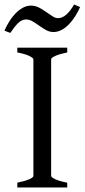

<svg xmlns="http://www.w3.org/2000/svg" viewBox="-42 -825 373 845"><path d="M34.2 0V-21Q67.4 -27.8 86.2 -35.9Q105 -43.9 105 -50.8V-564Q105 -569.8 87.2 -578.6Q69.3 -587.4 34.2 -594.2V-615.2H253.9V-594.2Q220.7 -587.4 201.9 -579.1Q183.1 -570.8 183.1 -564V-50.8Q183.1 -44.9 200.9 -36.4Q218.8 -27.8 253.9 -21V0ZM310.5 -793.9Q301.8 -773.9 289.6 -754.4Q277.3 -734.9 262.5 -719.2Q247.6 -703.6 230 -693.8Q212.4 -684.1 193.4 -684.1Q176.3 -684.1 160.9 -692.6Q145.5 -701.2 130.9 -711.7Q116.2 -722.2 101.8 -730.7Q87.4 -739.3 73.2 -739.3Q53.7 -739.3 37.6 -723.4Q21.5 -707.5 3.4 -680.2L-22.5 -689.9Q-13.7 -710 -1.7 -729.7Q10.3 -749.5 25.4 -765.1Q40.5 -780.8 57.9 -790.5Q75.2 -800.3 94.2 -800.3Q112.8 -800.3 129.4 -791.7Q146 -783.2 160.6 -772.7Q175.3 -762.2 188.5 -753.7Q201.7 -745.1 213.4 -745.1Q231.9 -745.1 249.8 -760.7Q267.6 -776.4 284.2 -805.2Z"/></svg>

Font: Gentium Basic
Style: Regular
Weight: 400
Designer: J. Victor Gaultney and Annie Olsen
Foundry: SIL International
Version: Version 1.100